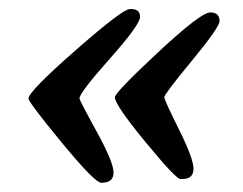

<svg xmlns="http://www.w3.org/2000/svg" viewBox="-20 -454 533 421"><path d="M264.2 -434.1H268.1Q287.1 -434.1 287.1 -417Q287.1 -399.9 220.7 -325.2Q154.3 -250.5 154.3 -238.3Q154.3 -233.9 191.7 -166Q229 -98.1 229 -75.7Q229 -53.2 202.1 -53.2Q188 -53.2 115.2 -141.6Q42.5 -230 42.5 -237.8Q42.5 -253.4 145.8 -343.8Q249 -434.1 264.2 -434.1ZM231.9 -240.7Q231.9 -251 326.2 -338.9Q420.4 -426.8 440.9 -426.8Q461.4 -426.8 461.4 -407.7Q461.4 -394.5 400.9 -321Q340.3 -247.6 340.3 -241Q340.3 -234.4 372.3 -170.4Q404.3 -106.4 404.3 -84Q404.3 -61.5 379.9 -61.5H375.5Q365.7 -61.5 298.8 -142.8Q231.9 -224.1 231.9 -240.7Z"/></svg>

Font: Averia Serif Libre
Style: Bold Italic
Weight: 700
Italic angle: -6.90001°
Version: Version 1.002